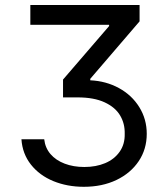

<svg xmlns="http://www.w3.org/2000/svg" viewBox="-20 -550 659 757"><path d="M312.5 108.4Q358.4 108.4 394.5 93.3Q430.7 78.1 451.7 48.3Q472.7 18.6 471.7 -22.5Q472.7 -62.5 453.6 -94.7Q434.6 -127 392.6 -146.5Q350.6 -166 286.1 -166H228.5V-236.3L410.2 -447.3V-452.1H99.6V-530.3H530.3V-465.8L335.9 -239.3V-233.4Q398.4 -230.5 449.2 -202.6Q500 -174.8 529.3 -127.4Q558.6 -80.1 558.6 -22.5Q558.6 38.1 526.9 85.4Q495.1 132.8 439 159.7Q382.8 186.5 310.5 186.5Q245.1 186.5 190.4 164.1Q135.7 141.6 102.1 99.1Q68.4 56.6 64.5 -1H154.3Q158.2 33.2 179.2 57.6Q200.2 82 234.9 95.2Q269.5 108.4 312.5 108.4Z"/></svg>

Font: Pretendard JP Variable
Style: Regular
Weight: 400
Designer: Base glyphs from Inter by Rasmus Andersson; Hangul glyphs from Noto Sans CJK(Source Han Sans) by Jang Soo-young and Kang
Foundry: Kil Hyung-jin
Version: Version 1.307;Glyphs 3.2 (3192)